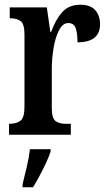

<svg xmlns="http://www.w3.org/2000/svg" viewBox="-20 -567 454 808"><path d="M18 0V-46H21Q48 -46 65.5 -58.5Q83 -71 83 -118V-422Q83 -466 67 -478Q51 -490 24 -490H21V-536H177L192 -432H195Q213 -483 241 -515Q269 -547 318 -547Q361 -547 381 -524Q401 -501 401 -465Q401 -389 306 -389Q306 -430 298 -450Q290 -470 267 -470Q244 -470 228.5 -440Q213 -410 205.5 -365.5Q198 -321 198 -276V-113Q198 -69 214 -57.5Q230 -46 255 -46H278V0ZM75 208Q83 176 92.5 136Q102 96 106 61H193V71Q186 92 173.5 119Q161 146 146.5 173Q132 200 119 221H75Z"/></svg>

Font: Noto Serif ExtraCondensed SemiBold
Style: Regular
Weight: 600
Width: 2
Designer: Monotype Design Team
Foundry: Monotype Imaging Inc.
Version: Version 2.015; ttfautohint (v1.8.4.7-5d5b)